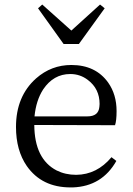

<svg xmlns="http://www.w3.org/2000/svg" viewBox="-20 -816 589 850"><path d="M329.1 -621.1H261.7L148.4 -779.3L167 -795.9L295.9 -680.7L422.9 -795.9L443.4 -779.3ZM132.8 -300.8H367.2Q416 -300.8 419.9 -342.8Q420.9 -348.6 420.9 -355.5Q420.9 -422.9 369.1 -461.9Q335 -488.3 291 -488.3Q216.8 -488.3 170.9 -419.9Q139.6 -371.1 132.8 -300.8ZM489.3 -261.7 131.8 -262.7Q132.8 -112.3 230.5 -61.5Q269.5 -42 317.4 -42Q409.2 -43 473.6 -120.1L495.1 -103.5Q431.6 8.8 302.7 13.7Q296.9 13.7 292 13.7Q165 13.7 98.6 -81.1Q50.8 -150.4 50.8 -253.9Q50.8 -389.6 139.6 -468.8Q207 -528.3 295.9 -528.3Q403.3 -528.3 459 -450.2Q496.1 -397.5 496.1 -324.2Q496.1 -282.2 489.3 -261.7Z"/></svg>

Font: GenYoMin JP Regular
Style: Regular
Weight: 400
Version: Version 1.001;PS 1;hotconv 16.6.51;makeotf.lib2.5.65220 DEVE